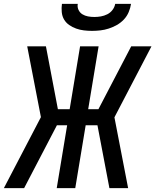

<svg xmlns="http://www.w3.org/2000/svg" viewBox="-23 -975 805 995"><path d="M641 0H544L482 -326H421L367 0H271L325 -326H272L102 0H-3L189 -368L118 -735H215L277 -409H338L392 -735H488L434 -409H487L657 -735H762L570 -367ZM454 -815Q433 -815 412 -817.5Q391 -820 371.5 -827Q352 -834 335.5 -845.5Q319 -857 309 -874Q299 -891 297 -912.5Q295 -934 298 -955H380Q377 -938 384 -923.5Q391 -909 404 -901Q417 -893 433 -890Q449 -887 466 -887Q483 -887 500 -890Q517 -893 533 -901Q549 -909 560 -923.5Q571 -938 574 -955H656Q653 -934 644 -912.5Q635 -891 619 -874Q603 -857 582.5 -845.5Q562 -834 540.5 -827Q519 -820 497 -817.5Q475 -815 454 -815Z"/></svg>

Font: Iosevka Custom Medium Oblique
Style: Regular
Weight: 500
Italic angle: -9°
Designer: Belleve Invis
Foundry: Belleve Invis
Version: Version 27.0.1